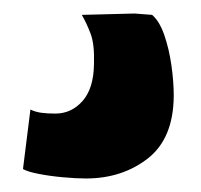

<svg xmlns="http://www.w3.org/2000/svg" viewBox="-20 -37 298 284"><path d="M14 213 25 125Q32 128.5 41 129.8Q50 131 62 131Q85.5 131 102 112.5Q118.5 94 119 58Q120 28.5 114 12.8Q108 -3 101 -15L179 -17L205 -15Q216 -5.5 223 14.8Q230 35 233.5 59.2Q237 83.5 237 105Q236.5 168 198.5 197.5Q160.5 227 107 227Q92.5 227 73.2 225.2Q54 223.5 37.2 220.2Q20.5 217 14 213Z"/></svg>

Font: Koeln Type Sans ExtraBold
Style: Regular
Weight: 800
Designer: Eben Sorkin
Foundry: Eben Sorkin
Version: Version 2.001